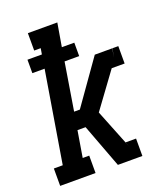

<svg xmlns="http://www.w3.org/2000/svg" viewBox="-136 -824 772 913"><g transform="rotate(-20 250.0 -367.5)"><path d="M10 0V-88H55L131 -549H69V-617H142L147 -647H114V-735H263L243 -617H306V-549H232L193 -309H222L378 -530H466L458 -478Q419 -425 380 -371.5Q341 -318 302 -265L387 -52L379 0H302L219 -221H178L156 -88H189V0ZM431 -442 458 -479 467 -530H497V-442ZM379 0 387 -52 373 -88H426V0Z"/></g></svg>

Font: Iosevka Slab Semibold
Style: Italic
Weight: 600
Italic angle: -9°
Monospace: yes
Designer: Belleve Invis
Foundry: Belleve Invis
Version: Version 11.1.1; ttfautohint (v1.8.3)